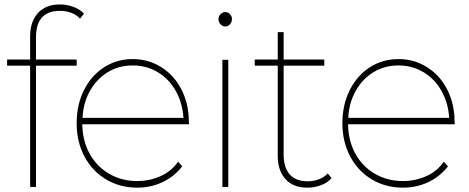

<svg xmlns="http://www.w3.org/2000/svg" viewBox="-20 -848 2127 871"><path d="M143.3 -678.9V-577.8H327.8V-550H143.3V0H116.7V-550H12.2V-577.8H116.7V-683.3Q116.7 -750 152.2 -788.9Q187.8 -827.8 251.1 -827.8Q283.3 -827.8 312.2 -817.2Q341.1 -806.7 361.1 -786.7L343.3 -763.3Q326.7 -781.1 302.8 -790Q278.9 -798.9 252.2 -798.9Q143.3 -798.9 143.3 -678.9Z M837.8 -284.4H353.3Q354.4 -208.9 386.7 -150.6Q418.9 -92.2 475.6 -59.4Q532.2 -26.7 602.2 -26.7Q658.9 -26.7 708.3 -48.9Q757.8 -71.1 787.8 -114.4L806.7 -93.3Q768.9 -45.6 716.1 -21.1Q663.3 3.3 602.2 3.3Q524.4 3.3 461.7 -33.9Q398.9 -71.1 363.3 -137.8Q327.8 -204.4 327.8 -288.9Q327.8 -373.3 361.1 -439.4Q394.4 -505.6 452.2 -542.8Q510 -580 582.2 -580Q653.3 -580 711.7 -543.3Q770 -506.7 803.3 -441.7Q836.7 -376.7 836.7 -294.4ZM354.4 -313.3H812.2Q807.8 -381.1 777.2 -435.6Q746.7 -490 695.6 -520.6Q644.4 -551.1 582.2 -551.1Q518.9 -551.1 468.9 -520.6Q418.9 -490 388.3 -436.1Q357.8 -382.2 354.4 -313.3Z M971.1 -761.1Q971.1 -774.4 980.6 -783.9Q990 -793.3 1002.2 -793.3Q1014.4 -793.3 1023.3 -783.9Q1032.2 -774.4 1032.2 -762.2Q1032.2 -747.8 1023.3 -737.8Q1014.4 -727.8 1002.2 -727.8Q990 -727.8 980.6 -737.8Q971.1 -747.8 971.1 -761.1ZM1015.6 -576.7V0H988.9V-576.7Z M1374.4 3.3Q1310 3.3 1275 -35.6Q1240 -74.4 1240 -141.1V-550H1135.6V-577.8H1240V-702.2H1266.7V-577.8H1451.1V-550H1266.7V-146.7Q1266.7 -87.8 1294.4 -56.7Q1322.2 -25.6 1375.6 -25.6Q1402.2 -25.6 1426.1 -34.4Q1450 -43.3 1466.7 -61.1L1484.4 -40Q1465.6 -18.9 1436.1 -7.8Q1406.7 3.3 1374.4 3.3Z M2043.3 -284.4H1558.9Q1560 -208.9 1592.2 -150.6Q1624.4 -92.2 1681.1 -59.4Q1737.8 -26.7 1807.8 -26.7Q1864.4 -26.7 1913.9 -48.9Q1963.3 -71.1 1993.3 -114.4L2012.2 -93.3Q1974.4 -45.6 1921.7 -21.1Q1868.9 3.3 1807.8 3.3Q1730 3.3 1667.2 -33.9Q1604.4 -71.1 1568.9 -137.8Q1533.3 -204.4 1533.3 -288.9Q1533.3 -373.3 1566.7 -439.4Q1600 -505.6 1657.8 -542.8Q1715.6 -580 1787.8 -580Q1858.9 -580 1917.2 -543.3Q1975.6 -506.7 2008.9 -441.7Q2042.2 -376.7 2042.2 -294.4ZM1560 -313.3H2017.8Q2013.3 -381.1 1982.8 -435.6Q1952.2 -490 1901.1 -520.6Q1850 -551.1 1787.8 -551.1Q1724.4 -551.1 1674.4 -520.6Q1624.4 -490 1593.9 -436.1Q1563.3 -382.2 1560 -313.3Z"/></svg>

Font: Paperlogy 1 Thin
Style: Regular
Weight: 250
Designer: redesigned by Lee Juim, glyphs from Gmarket Sans & Montserrat
Foundry: PT&
Version: Version 1.001